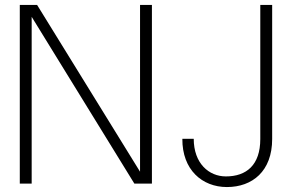

<svg xmlns="http://www.w3.org/2000/svg" viewBox="-20 -742 1192 776"><path d="M594 0V-722H546V-48L130 -722H60V0H108V-674L523 0ZM717 -181C716 -56 797 14 897 14C1000 14 1080 -50 1080 -180V-722H1032V-180C1032 -75 976 -29 893 -29C824 -29 763 -82 763 -181Z"/></svg>

Font: Perun ExtraLight
Style: Regular
Weight: 200
Foundry: Copyright (c) Stefan Peev, Context Ltd, 2016
Version: Version 1.089